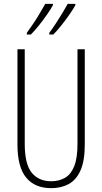

<svg xmlns="http://www.w3.org/2000/svg" viewBox="-20 -971 533 1001"><path d="M422 -218Q422 -132 399.5 -82Q377 -32 337.5 -11Q298 10 247 10Q162 10 116.5 -45Q71 -100 71 -218V-714H109V-221Q109 -115 145.5 -70.5Q182 -26 247 -26Q288 -26 319 -44Q350 -62 367 -104.5Q384 -147 384 -221V-714H422ZM373 -944Q364 -927 344 -898Q324 -869 300.5 -839.5Q277 -810 258 -791H237V-800Q253 -821 272 -850Q291 -879 307.5 -906.5Q324 -934 333 -951H373ZM256 -944Q247 -927 227.5 -898.5Q208 -870 184.5 -840.5Q161 -811 141 -791H120V-800Q137 -823 156 -851.5Q175 -880 190.5 -907Q206 -934 216 -951H256Z"/></svg>

Font: Noto Sans Lao ExtraCondensed ExtraLight
Style: Regular
Weight: 200
Width: 2
Designer: Monotype Design Team
Foundry: Monotype Imaging Inc.
Version: Version 2.003; ttfautohint (v1.8.4.7-5d5b)